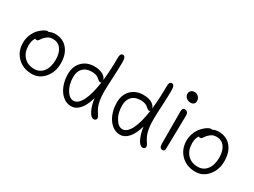

<svg xmlns="http://www.w3.org/2000/svg" viewBox="-51 -1396 2768 2089"><g transform="rotate(30 1332.5 -352.0)"><path d="M311 -40Q201.7 -40 131.3 -109.9Q61 -179.7 61 -288.1Q61 -341.8 81.5 -390.1Q102.1 -438.5 130.6 -467.8Q159.2 -497.1 186.5 -513.9Q213.9 -530.8 231 -530.8Q239.7 -530.8 244.1 -527.8Q281.2 -545.9 316.9 -545.9Q415.5 -545.9 473.1 -479Q530.8 -412.1 530.8 -297.9Q530.8 -187.5 467.8 -113.8Q404.8 -40 311 -40ZM127.9 -294.9Q127.9 -205.6 176.8 -152.8Q225.6 -100.1 308.1 -100.1Q379.4 -100.1 421.1 -155.5Q462.9 -210.9 462.9 -304.2Q462.9 -388.7 426.3 -437.3Q389.6 -485.8 325.2 -485.8Q293.9 -485.8 273.4 -475.3Q252.9 -464.8 230 -441.9Q217.8 -429.7 208 -414.3Q198.2 -398.9 191.9 -392.6Q185.5 -386.2 173.8 -386.2Q160.6 -386.2 154.8 -392.1Q127.9 -351.6 127.9 -294.9Z M857.9 50.8Q799.8 50.8 752.9 11.2Q706.1 -28.3 680.4 -94Q654.8 -159.7 654.8 -236.8Q654.8 -334 713.1 -393.6Q771.5 -453.1 866.7 -453.1Q929.7 -453.1 971.7 -429.7Q1013.7 -406.2 1021 -370.1Q1036.6 -504.4 1036.6 -665Q1036.6 -717.8 1070.8 -717.8Q1105 -717.8 1105 -645Q1105 -565.4 1098.4 -448.7Q1091.8 -332 1091.8 -266.1Q1091.8 -205.6 1100.3 -158.4Q1108.9 -111.3 1121.1 -84.7Q1133.3 -58.1 1145.5 -39.3Q1157.7 -20.5 1166.3 -6.1Q1174.8 8.3 1174.8 21Q1174.8 32.2 1166.5 41Q1158.2 49.8 1141.6 49.8Q1107.9 49.8 1078.4 -8.5Q1048.8 -66.9 1037.6 -154.8Q1006.8 -48.8 960.7 1Q914.6 50.8 857.9 50.8ZM720.7 -236.8Q720.7 -144.5 760.5 -79.3Q800.3 -14.2 851.6 -14.2Q908.2 -14.2 951.4 -97.9Q994.6 -181.6 1016.6 -338.9Q1011.7 -334 1002.9 -334Q993.2 -334 984.6 -339.6Q976.1 -345.2 967.5 -353.3Q959 -361.3 947.8 -369.1Q936.5 -377 915.8 -382.6Q895 -388.2 867.7 -388.2Q796.9 -388.2 758.8 -347.9Q720.7 -307.6 720.7 -236.8Z M1473.6 53.2Q1415.5 53.2 1368.7 13.4Q1321.8 -26.4 1296.1 -92Q1270.5 -157.7 1270.5 -234.9Q1270.5 -332 1328.9 -391.6Q1387.2 -451.2 1482.4 -451.2Q1545.9 -451.2 1587.6 -428Q1629.4 -404.8 1636.7 -368.2Q1652.3 -503.9 1652.3 -663.1Q1652.3 -715.8 1686.5 -715.8Q1720.7 -715.8 1720.7 -643.1Q1720.7 -563.5 1714.1 -446.8Q1707.5 -330.1 1707.5 -264.2Q1707.5 -203.6 1716.1 -156.5Q1724.6 -109.4 1736.8 -82.8Q1749 -56.2 1761.2 -37.4Q1773.4 -18.6 1782 -4.2Q1790.5 10.3 1790.5 22.9Q1790.5 34.2 1782.2 43Q1773.9 51.8 1757.3 51.8Q1723.6 51.8 1694.1 -6.8Q1664.6 -65.4 1653.3 -152.8Q1622.1 -47.4 1575.9 2.9Q1529.8 53.2 1473.6 53.2ZM1336.4 -234.9Q1336.4 -142.6 1376.2 -77.4Q1416 -12.2 1467.3 -12.2Q1523.9 -12.2 1567.1 -96.2Q1610.4 -180.2 1632.3 -337.9Q1627.9 -332 1618.7 -332Q1608.9 -332 1600.3 -337.6Q1591.8 -343.3 1583.3 -351.3Q1574.7 -359.4 1563.5 -367.2Q1552.2 -375 1531.5 -380.6Q1510.7 -386.2 1483.4 -386.2Q1412.6 -386.2 1374.5 -345.9Q1336.4 -305.7 1336.4 -234.9Z M1965.3 -632.8Q1933.1 -632.8 1910.6 -652.8Q1888.2 -672.9 1888.2 -702.1Q1888.2 -725.1 1904.8 -741Q1921.4 -756.8 1946.3 -756.8Q1979 -756.8 1999.3 -734.1Q2019.5 -711.4 2019.5 -681.2Q2019.5 -662.6 2005.9 -647.7Q1992.2 -632.8 1965.3 -632.8ZM1957.5 -34.2Q1937.5 -34.2 1928.5 -49.3Q1919.4 -64.5 1919.4 -98.1Q1919.4 -223.1 1918.9 -340.1Q1918.5 -457 1918.5 -499Q1918.5 -518.6 1926.8 -529.8Q1935.1 -541 1951.2 -541Q1969.2 -541 1981.4 -527.6Q1993.7 -514.2 1994.1 -490.2Q1994.6 -448.7 1990.5 -275.9Q1986.3 -103 1986.3 -65.9Q1986.3 -34.2 1957.5 -34.2Z M2384.3 -7.8Q2274.9 -7.8 2204.6 -77.6Q2134.3 -147.5 2134.3 -255.9Q2134.3 -299.3 2147.9 -339.8Q2161.6 -380.4 2182.1 -408.2Q2202.6 -436 2226.3 -457.3Q2250 -478.5 2270.5 -488.8Q2291 -499 2304.2 -499Q2314.5 -499 2317.4 -497.1Q2352.5 -514.2 2390.1 -514.2Q2488.8 -514.2 2546.4 -447.3Q2604 -380.4 2604 -266.1Q2604 -155.8 2541 -81.8Q2478 -7.8 2384.3 -7.8ZM2201.2 -263.2Q2201.2 -173.8 2250 -120.8Q2298.8 -67.9 2381.3 -67.9Q2452.6 -67.9 2494.4 -123.3Q2536.1 -178.7 2536.1 -272Q2536.1 -356.9 2499.5 -405.5Q2462.9 -454.1 2398.4 -454.1Q2367.2 -454.1 2346.7 -443.6Q2326.2 -433.1 2303.2 -410.2Q2291 -397.9 2281.2 -382.3Q2271.5 -366.7 2265.1 -360.4Q2258.8 -354 2247.1 -354Q2233.4 -354 2228 -360.8Q2201.2 -320.3 2201.2 -263.2Z"/></g></svg>

Font: Shantell Sans Bouncy
Style: Regular
Weight: 300
Designer: Stephen Nixon, Anya Danilova, Shantell Martin
Foundry: Arrow Type
Version: Version 1.006;[9816181b4]